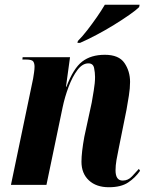

<svg xmlns="http://www.w3.org/2000/svg" viewBox="-20 -776 628 806"><path d="M437 10Q384 10 353 -19Q322 -48 322 -97Q322 -117 325 -143Q328 -169 334 -202L365 -345Q368 -363 373.5 -395.5Q379 -428 379 -453Q379 -471 375 -490.5Q371 -510 351 -510Q326 -510 305 -482Q284 -454 268 -411.5Q252 -369 243 -326L175 0H26L119 -446Q121 -458 123 -472Q125 -486 125 -496Q125 -510 119.5 -518Q114 -526 90 -526H74L75 -536H274L257 -412H259Q288 -489 325 -517.5Q362 -546 420 -546Q479 -546 502.5 -511.5Q526 -477 526 -432Q526 -406 521 -374.5Q516 -343 511 -315L479 -156Q473 -128 469 -104.5Q465 -81 465 -61Q465 -18 495 -18Q518 -18 534 -35.5Q550 -53 563 -67L568 -59Q548 -30 518 -10Q488 10 437 10ZM307 -604Q326 -623 346.5 -649.5Q367 -676 386.5 -704Q406 -732 420 -756H566L564 -746Q552 -734 523.5 -714Q495 -694 458.5 -671.5Q422 -649 384 -629Q346 -609 316 -596H305Z"/></svg>

Font: Noto Serif Display ExtraCondensed ExtraBold
Style: Italic
Weight: 800
Width: 2
Italic angle: -12°
Designer: Monotype Design Team
Foundry: Monotype Imaging Inc.
Version: Version 2.009